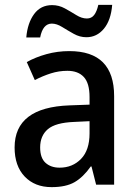

<svg xmlns="http://www.w3.org/2000/svg" viewBox="-20 -759 562 789"><path d="M265 -549Q449 -549 449 -364V0H375L356 -75H353Q322 -31 286.5 -10.5Q251 10 192 10Q123 10 81.5 -33.5Q40 -77 40 -153Q40 -318 266 -326L348 -329V-360Q348 -417 324.5 -442.5Q301 -468 257 -468Q222 -468 189 -457.5Q156 -447 123 -430L90 -504Q126 -524 171 -536.5Q216 -549 265 -549ZM285 -258Q208 -255 176.5 -228Q145 -201 145 -153Q145 -110 167 -90Q189 -70 225 -70Q278 -70 313 -106Q348 -142 348 -211V-261ZM88 -605Q93 -664 120 -701Q147 -738 194 -738Q222 -738 246.5 -724.5Q271 -711 293.5 -697Q316 -683 337 -683Q356 -683 367 -697.5Q378 -712 384 -739H441Q436 -676 407 -641Q378 -606 335 -606Q308 -606 283 -620Q258 -634 235.5 -648Q213 -662 193 -662Q156 -662 145 -605Z"/></svg>

Font: Noto Sans Tamil SemiCondensed Medium
Style: Regular
Weight: 500
Width: 4
Designer: Jelle Bosma - Monotype Design Team
Foundry: Monotype Imaging Inc.
Version: Version 2.004; ttfautohint (v1.8.4.7-5d5b)